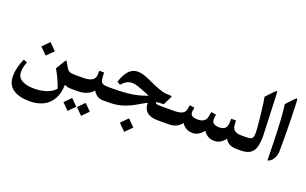

<svg xmlns="http://www.w3.org/2000/svg" viewBox="-89 -994 2595 1628"><g transform="rotate(20 1208.0 -179.5)"><path d="M235.4 -312.4 174.6 -251.6 235.4 -190.7 296.3 -251.6ZM442.2 -166.5Q427.6 -193.6 422.4 -201.7Q415.8 -213.1 411.3 -209.4Q406.7 -205.7 399.7 -194.4L354.6 -118.8Q375.9 -84.3 394 -44.4Q412.2 -4.4 427.2 37.8Q400.1 71.1 349.3 88.6Q298.5 106 235.4 106Q171.6 106 128.9 83.4Q86.2 60.9 86.2 7Q86.2 -31.5 106.3 -81.8L73.3 -95.7Q34.1 -5.5 34.1 62.3Q34.1 145.6 88.9 182.8Q143.7 220 238.7 220Q308 220 360.5 194Q412.9 168 442.8 115.7Q472.7 63.4 473.8 -14.7Q486.6 -7.3 499.3 -3.7Q511.9 0 532.8 0H544.6Q551.9 0 553.5 -10.5Q555.2 -20.9 555.2 -41.8V-79.6Q555.2 -100.8 553.5 -111.5Q551.9 -122.1 544.6 -122.1H529.2Q488.8 -122.1 472.9 -130.5Q456.9 -139 442.2 -166.5Z M511.9 128.3 569.9 186.7 628.2 128.3 569.9 70ZM634 128.3 692 186.7 750.3 128.3 692 70ZM540.5 -122.1Q528.8 -122.1 526.4 -111.7Q524 -101.2 524 -80.3V-41.4Q524 -20.9 526.4 -10.5Q528.8 0 540.5 0H593Q639.5 0 675.5 -15Q711.4 -30.1 730.5 -56.5Q746.6 -30.1 769.2 -15Q791.7 0 826.9 0H835Q842.3 0 844.2 -10.5Q846 -20.9 846 -41.8V-79.6Q846 -100.8 844.2 -111.5Q842.3 -122.1 835 -122.1H826.5Q791.7 -122.1 776.5 -129.6Q761.3 -137.1 757.2 -152Q753.2 -166.9 752.1 -188.9L749.9 -225.5H707L705.9 -187.4Q705.2 -154.7 677.7 -138.4Q650.2 -122.1 595.5 -122.1Z M1082.1 67.5 1021.3 128.3 1082.1 189.2 1143 128.3ZM831.3 -122.1Q819.6 -122.1 817.2 -111.7Q814.8 -101.2 814.8 -80.3V-41.4Q814.8 -20.9 817.2 -10.5Q819.6 0 831.3 0H870.2Q946.8 0 1003.1 -19.3Q1059.4 -38.5 1103.2 -64.5Q1147 -90.6 1185.6 -110.7Q1186.7 -52.8 1220.2 -26.4Q1253.8 0 1312.8 0H1388.7Q1399.7 0 1399.7 -41.8V-79.6Q1399.7 -100.8 1397.9 -111.5Q1396 -122.1 1388.7 -122.1H1312.8Q1276.9 -122.1 1264.2 -125Q1251.6 -128 1249.7 -139.3Q1263.7 -144.8 1282.7 -144.8H1317.2L1355.3 -221.9Q1358.6 -228.5 1356.1 -231.9Q1353.5 -235.4 1328.2 -235.4Q1288.6 -235.4 1247.5 -249.7Q1206.5 -264 1166.3 -282.9Q1126.1 -301.8 1088.4 -316.1Q1050.6 -330.4 1017.6 -330.4Q969.9 -330.4 936.9 -293.5Q903.9 -256.7 883.8 -190.3L912.7 -173.5Q931.8 -197.3 955.3 -210.9Q978.7 -224.4 1009.2 -224.4Q1027.1 -224.4 1057.6 -214.7Q1088 -205 1119.5 -192.2Q1151.1 -179.3 1172 -170.2Q1135.3 -154.4 1091.1 -143.6Q1046.9 -132.7 992.5 -127.4Q938 -122.1 870.2 -122.1Z M1385 -122.1Q1373.3 -122.1 1370.9 -111.7Q1368.5 -101.2 1368.5 -80.3V-41.4Q1368.5 -20.9 1370.9 -10.5Q1373.3 0 1385 0H1412.2Q1456.2 0 1484.2 -14.7Q1512.3 -29.3 1531 -53.9Q1545.3 -29.3 1570 -14.5Q1594.8 0.4 1629.3 0.4Q1657.5 0.4 1681.7 -14.5Q1705.9 -29.3 1726.8 -54.6Q1741.8 -29.3 1766 -14.7Q1790.2 0 1823.6 0Q1856.6 0 1880.3 -15Q1903.9 -30.1 1921.9 -54.6Q1935.8 -30.1 1959.8 -15Q1983.9 0 2030.4 0H2039.6Q2046.9 0 2048.6 -10.5Q2050.2 -20.9 2050.2 -41.8V-79.6Q2050.2 -100.8 2048.6 -111.5Q2046.9 -122.1 2039.6 -122.1H2030.1Q1982.4 -122.1 1963.1 -139Q1943.9 -155.8 1942.1 -189.2L1940.2 -225.9H1897.3L1896.2 -187.8Q1894.8 -122.1 1826.5 -122.1Q1759.1 -122.1 1759.1 -172.4Q1759.1 -175.3 1759.8 -182.6L1764.2 -214.5L1719.8 -221.1L1712.1 -179.7Q1702.2 -122.1 1631.8 -122.1Q1565.5 -122.1 1565.5 -165Q1565.5 -167.2 1565.6 -169.8Q1565.8 -172.4 1566.2 -174.9L1571.7 -206.5L1528.8 -213.1L1520.7 -172Q1516.3 -147.4 1491 -134.8Q1465.7 -122.1 1412.2 -122.1Z M2035.6 -122.1Q2023.8 -122.1 2021.5 -111.7Q2019.1 -101.2 2019.1 -80.3V-41.4Q2019.1 -20.9 2021.5 -10.5Q2023.8 0 2035.6 0H2061.6Q2117.3 0 2147.8 -19.8Q2178.2 -39.6 2190 -79.2Q2201.7 -118.8 2201.7 -178.2Q2201.7 -185.6 2201.3 -193.1Q2201 -200.6 2200.6 -208.7L2187.4 -551.5Q2186.3 -580.5 2180.2 -578.8Q2174.2 -577.2 2158.4 -560.7L2099 -498Q2103.4 -476.3 2108.2 -441.9Q2112.9 -407.4 2117.5 -368.2Q2122.1 -328.9 2125.8 -291.7Q2129.4 -254.5 2131.6 -226.3Q2133.8 -198 2133.8 -186.3Q2133.8 -157.3 2128 -143.7Q2122.1 -130.2 2106.5 -126.1Q2090.9 -122.1 2061.6 -122.1Z M2306.6 1.5Q2329.7 -4 2345.3 -21.8Q2360.8 -39.6 2368.7 -63.4Q2376.6 -87.3 2376.6 -109.6Q2376.6 -162.1 2376.4 -202.6Q2376.2 -243.1 2376.1 -279.1Q2375.9 -315 2375.1 -353.1Q2374.4 -391.3 2373.1 -437.8Q2371.8 -484.4 2369.6 -547.1Q2369.3 -559.2 2367.4 -568.4Q2365.6 -577.6 2361.6 -577.6Q2357.5 -577.6 2340.3 -560.3L2282 -498Q2286.4 -466.8 2289.9 -427.9Q2293.4 -389.1 2296.1 -342.9Q2298.9 -296.7 2300.7 -243.1Q2302.5 -189.6 2304 -128.3Q2305.5 -67.1 2306.6 1.5Z"/></g></svg>

Font: Parastoo
Style: Regular
Weight: 400
Foundry: Saber Rastikerdar (saber.rastikerdar@gmail.com)
Version: Version 3.000